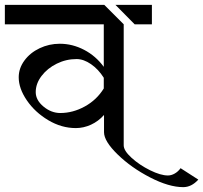

<svg xmlns="http://www.w3.org/2000/svg" viewBox="-34 -709 836 790"><path d="M475 -609V-111Q475 -89 507.5 -59.5Q540 -30 583.5 -8.5Q627 13 657 13Q671 13 685 5Q699 -3 709 -17L782 30Q754 61 720 61Q661 61 583.5 21Q506 -19 450 -73.5Q394 -128 394 -165V-236Q371 -210 340.5 -196Q310 -182 278 -182Q219 -182 164.5 -214.5Q110 -247 76.5 -296Q43 -345 43 -391Q43 -428 66.5 -460Q90 -492 129 -510.5Q168 -529 212 -529Q264 -529 312 -504Q360 -479 393 -434V-609H-14V-689H395ZM591 -609H520L441 -689H591ZM113 -330Q113 -297 145 -270.5Q177 -244 214 -244Q266 -244 315 -271Q364 -298 393 -345V-389Q371 -424 340.5 -445Q310 -466 281 -466Q238 -466 199.5 -447Q161 -428 137 -396.5Q113 -365 113 -330Z"/></svg>

Font: Amita
Style: Regular
Weight: 400
Designer: Eduardo Rodriguez Tunni, Modular Infotech, Brian J. Bonislawsky
Foundry: Eduardo Rodriguez Tunni, Modular Infotech, Brian J. Bonislawsky
Version: Version 1.004